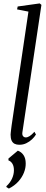

<svg xmlns="http://www.w3.org/2000/svg" viewBox="-20 -837 268 1124"><path d="M111 -62Q109 -47 115.2 -39.8Q121.5 -32.5 131 -32.5Q141 -32.5 153.2 -40Q165.5 -47.5 181.5 -65.5L190.5 -49.5Q181.5 -34.5 167 -21Q152.5 -7.5 134 1.5Q115.5 10.5 93 10.5Q77 10.5 65.5 4.8Q54 -1 48 -14Q42 -27 42 -48.5Q42 -53 43 -61.2Q44 -69.5 45.2 -80.2Q46.5 -91 48 -102.5L146.5 -769L80 -782L83.5 -799L212.5 -817L222.5 -808.5ZM32 267 17.5 258V253Q39.5 233 50.5 208.5Q61.5 184 61.5 159.5Q61.5 136.5 52.8 121.8Q44 107 29.5 102V91L84.5 45Q106 53 118.2 71.8Q130.5 90.5 130.5 119.5Q131 146 120.2 173.5Q109.5 201 87.5 225.5Q65.5 250 32 267Z"/></svg>

Font: Merriweather 120pt Light
Style: Italic
Weight: 300
Italic angle: -7.8°
Version: Version 2.101